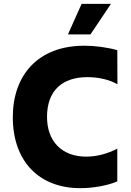

<svg xmlns="http://www.w3.org/2000/svg" viewBox="-20 -977 685 1007"><path d="M336.3 -796.5H454.5L561.8 -956.7H408ZM400.9 9.9C470.2 9.9 545.8 -4.3 595.2 -25.6V-197.4C543 -170.1 486.2 -155.5 432.2 -155.5C304 -155.5 226.6 -236.5 226.6 -363.6C226.6 -503.6 308.2 -572.4 438.9 -572.4C493.3 -572.4 552.9 -560.4 595.9 -534.8L595.2 -713.8C540.5 -729.4 475.9 -737.2 422.2 -737.2C178.3 -737.2 47.2 -581.7 47.2 -362.6C47.2 -127.5 188.2 9.9 400.9 9.9Z"/></svg>

Font: TID UI Extra Bold
Style: Regular
Weight: 800
Designer: The TID Project Authors
Foundry: Bakken & Bæck
Version: Version 1.001;hotconv 1.0.109;makeotfexe 2.5.65596